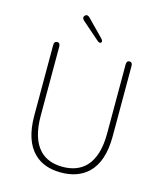

<svg xmlns="http://www.w3.org/2000/svg" viewBox="-134 -1022 962 1134"><g transform="rotate(15 347.0 -455.5)"><path d="M183 -45Q108 -117 108 -272V-702Q108 -726 127 -726Q145 -726 145 -702V-280Q145 -142 206 -76Q257 -22 347 -22Q437 -22 489 -76Q551 -142 551 -280V-702Q551 -726 569 -726Q587 -726 587 -702V-272Q587 -117 511 -45Q449 13 346 13Q243 13 183 -45ZM378 -790Q370 -781 352 -797L248 -888Q230 -904 243 -918Q256 -932 273 -915L370 -816Q387 -799 378 -790Z"/></g></svg>

Font: Resource Han Rounded KR ExtraLight
Style: Regular
Weight: 250
Designer: Cyano Hao (round all glyphs); Ryoko NISHIZUKA 西塚涼子 (kana, bopomofo & ideographs); Paul D. Hunt (Latin, Greek & Cyrillic)
Foundry: Cyano Hao
Version: 0.990